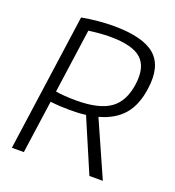

<svg xmlns="http://www.w3.org/2000/svg" viewBox="-136 -858 881 966"><g transform="rotate(20 305.0 -375.5)"><path d="M330 -283Q309 -280 287.5 -279Q266 -278 243 -278Q220 -278 193 -279.5Q166 -281 140 -284L100 0H36L139 -735Q183 -743 225.5 -747Q268 -751 308 -751Q466 -751 531 -694.5Q596 -638 578 -514Q566 -424 521 -371Q476 -318 392 -295L523 0H451ZM258 -334Q380 -334 439.5 -376Q499 -418 512 -514Q525 -608 477.5 -651Q430 -694 310 -694Q284 -694 254 -691.5Q224 -689 196 -685L148 -342Q168 -338 198 -336Q228 -334 258 -334Z"/></g></svg>

Font: Plata Sans Light
Style: Italic
Weight: 300
Italic angle: -8°
Designer: Pablo Impallari, Andres Torresi, & Cristiano Sobral
Foundry: Pablo Impallari, Andres Torresi, & Cristiano Sobral
Version: Version 1.00;December 28, 2019;FontCreator 12.0.0.2547 64-bi